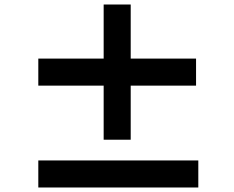

<svg xmlns="http://www.w3.org/2000/svg" viewBox="-20 -836 1040 852"><path d="M850 -456H560V-216H440V-456H150V-576H440V-816H560V-576H850ZM860 -124V-4H150V-124Z"/></svg>

Font: Noto Sans TC Thin Black
Style: Regular
Weight: 900
Version: Version 2.004-H2;hotconv 1.0.118;makeotfexe 2.5.65603